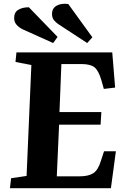

<svg xmlns="http://www.w3.org/2000/svg" viewBox="-20 -984 662 1004"><path d="M144 -644 61 -660 66 -710H567L582 -526L523 -519L510 -565Q495 -616 473.5 -632.5Q452 -649 407 -649H301L291 -398H510L506 -332H289L277 -62H397Q442 -62 467.5 -78Q493 -94 508 -144L524 -193H586L560 0H32L38 -52L119 -64ZM286 -857Q274 -865 263 -877.5Q252 -890 252 -911Q252 -941 276.5 -954.5Q301 -968 337 -963L463 -789L436 -759ZM100 -830Q81 -839 67.5 -853.5Q54 -868 54 -890Q54 -920 76 -933Q98 -946 131 -946L281 -791L258 -759Z"/></svg>

Font: Literata 36pt
Style: Bold Italic
Weight: 700
Italic angle: -2°
Designer: Latin by Veronika Burian and Jose Scaglione. Greek by Irene Vlachou. Cyrillic by Vera Evstafieva
Foundry: TypeTogether
Version: Version 3.002